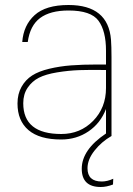

<svg xmlns="http://www.w3.org/2000/svg" viewBox="-20 -544 532 768"><path d="M254 -524Q413 -524 424 -385Q426 -358 426 -316V0Q386 23 358 58.5Q330 94 330 129Q330 182 387 182Q409 182 433 171L432 194Q406 204 383 204Q307 204 307 131Q307 55 404 -10V-108Q382 -51 334 -18.5Q286 14 225 14Q138 14 94 -23.5Q50 -61 50 -130Q50 -168 66 -196.5Q82 -225 108.5 -242Q135 -259 177 -269Q219 -279 264.5 -282.5Q310 -286 370 -286H404V-341Q404 -420 374 -461Q344 -502 254 -502Q181 -502 140.5 -472Q100 -442 91 -376H69Q74 -443 118.5 -483.5Q163 -524 254 -524ZM73 -131Q73 -8 225 -8Q301 -8 352.5 -60.5Q404 -113 404 -192V-264Q341 -265 297.5 -263.5Q254 -262 208.5 -254.5Q163 -247 135.5 -233Q108 -219 90.5 -193Q73 -167 73 -131Z"/></svg>

Font: Nacelle Thin
Style: Regular
Weight: 100
Designer: Sora Sagano
Foundry: Sora Sagano
Version: Version 1.000;FEAKit 1.0